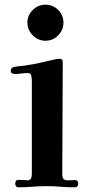

<svg xmlns="http://www.w3.org/2000/svg" viewBox="-20 -796 384 820"><path d="M314 -12Q314 4 298 4Q269 4 239 1.5Q209 -1 179 -1Q149 -1 118.5 1.5Q88 4 58 4Q51 4 48 -1.5Q45 -7 45 -12Q45 -28 60 -28Q70 -28 79 -27Q88 -26 97 -26Q109 -26 112.5 -34Q116 -42 116 -52V-449Q116 -459 114 -471.5Q112 -484 98 -484Q85 -484 71 -482Q57 -480 43 -480Q37 -480 31.5 -483Q26 -486 26 -493Q26 -506 39 -510Q50 -512 62.5 -513.5Q75 -515 86 -516Q121 -521 154.5 -528.5Q188 -536 222 -544Q225 -544 228 -544.5Q231 -545 233 -545Q248 -545 248 -533Q248 -413 247 -292.5Q246 -172 246 -52Q246 -34 254 -29.5Q262 -25 274.5 -26Q287 -27 300 -27Q314 -27 314 -12ZM251 -699Q251 -668 228.5 -645Q206 -622 174 -622Q143 -622 120 -645Q97 -668 97 -699Q97 -731 120 -753.5Q143 -776 174 -776Q206 -776 228.5 -753.5Q251 -731 251 -699Z"/></svg>

Font: Kaisei Opti
Style: Bold
Weight: 700
Designer: Font-Kai, 金井和夫
Foundry: KAZUO KANAI
Version: Version 5.003